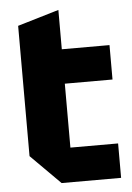

<svg xmlns="http://www.w3.org/2000/svg" viewBox="-51 -739 533 778"><g transform="rotate(-5 215.0 -350.0)"><path d="M48 -650 216 -700V-540H410V-400H216V-140H410V0H168L48 -120Z"/></g></svg>

Font: Tektur
Style: Bold
Weight: 700
Designer: Adam Jagosz
Foundry: Adam Jagosz
Version: Version 1.005;gftools[0.9.30]